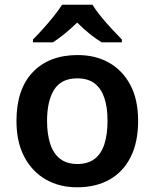

<svg xmlns="http://www.w3.org/2000/svg" viewBox="-20 -786 657 816"><path d="M307 10Q233 10 175 -23Q117 -56 83.5 -119Q50 -182 50 -272Q50 -407 119.5 -479.5Q189 -552 310 -552Q386 -552 443.5 -519.5Q501 -487 534 -425Q567 -363 567 -272Q567 -182 535.5 -119Q504 -56 446 -23Q388 10 307 10ZM309 -89Q354 -89 382.5 -111Q411 -133 424 -174.5Q437 -216 437 -272Q437 -330 423.5 -370Q410 -410 382 -431.5Q354 -453 308 -453Q241 -453 210.5 -405.5Q180 -358 180 -272Q180 -216 193.5 -174.5Q207 -133 235.5 -111Q264 -89 309 -89ZM373 -766Q386 -744 408.5 -716.5Q431 -689 455.5 -662.5Q480 -636 498 -618V-606H412Q386 -622 360 -643Q334 -664 308 -690Q281 -664 256 -643.5Q231 -623 205 -606H120V-618Q139 -637 162.5 -663Q186 -689 208 -716.5Q230 -744 244 -766Z"/></svg>

Font: Noto Sans Symbols SemiBold
Style: Regular
Weight: 600
Version: Version 2.002